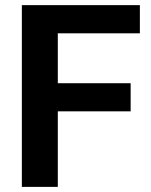

<svg xmlns="http://www.w3.org/2000/svg" viewBox="-20 -731 589 751"><path d="M206.1 -710.9V0H65.5V-710.9ZM491 -405.5V-295.5H168.6V-405.5ZM527.1 -710.9V-600.7H168.6V-710.9Z"/></svg>

Font: Vazirmatn
Style: Regular
Weight: 400
Designer: Saber Rastikerdar
Foundry: Saber Rastikerdar
Version: Version 33.003;September 2, 2022;FontCreator 14.0.0.2862 64-